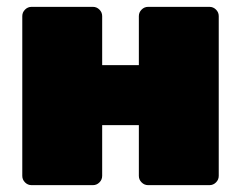

<svg xmlns="http://www.w3.org/2000/svg" viewBox="-20 -540 703 560"><path d="M385 -27V-175H278V-27Q278 -16 270 -8Q262 0 251 0H72Q61 0 53 -8Q45 -16 45 -27V-493Q45 -504 53 -512Q61 -520 72 -520H251Q262 -520 270 -512Q278 -504 278 -493V-350H385V-493Q385 -504 393 -512Q401 -520 412 -520H591Q602 -520 610 -512Q618 -504 618 -493V-27Q618 -16 610 -8Q602 0 591 0H412Q401 0 393 -8Q385 -16 385 -27Z"/></svg>

Font: Rubik
Style: Regular
Weight: 900
Designer: Hubert & Fischer
Foundry: Hubert & Fischer
Version: Version 1.100